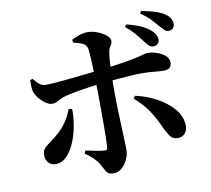

<svg xmlns="http://www.w3.org/2000/svg" viewBox="-91 -920 1182 1075"><g transform="rotate(-10 500.0 -383.0)"><path d="M767.6 -642.1Q753 -662.1 730.4 -689.5Q707.8 -717 673.6 -743.8L682.8 -756.7Q725.6 -747.3 759.4 -732.6Q793.2 -717.8 815.8 -698.9Q847 -671.5 847 -642.8Q847 -628.4 837.3 -618.9Q827.7 -609.4 812.8 -609.4Q798.9 -609.4 789.5 -617.7Q780.2 -626 767.6 -642.1ZM865.2 -714.2Q850.9 -731.3 829.8 -754.3Q808.7 -777.2 770.1 -804.1L779 -817Q822.3 -808.5 855 -798.4Q887.7 -788.2 909.4 -773.2Q927.9 -760.9 936.4 -746.6Q944.9 -732.3 945.6 -715.1Q946.4 -703.7 938.7 -692.7Q931 -681.7 914 -680.3Q899.3 -679.5 889.7 -688.5Q880.1 -697.4 865.2 -714.2ZM335.9 -101.6Q367.4 -94.8 394.5 -89.4Q421.6 -84.1 440.6 -82.7Q448.8 -82.2 453.4 -84.9Q457.9 -87.6 458.9 -97.6Q460.6 -117.5 461.3 -151.7Q461.9 -185.9 462 -226.9Q462.2 -267.9 461.8 -308.2Q461.5 -348.6 461.5 -380.6Q461.5 -402.3 460.7 -434.6Q460 -466.9 459.1 -503.6Q458.3 -540.4 457 -574.3Q455.8 -608.2 453.8 -633.2Q451.9 -658.2 448.7 -666.4Q442.6 -684.8 423.1 -693Q403.7 -701.2 372.3 -708.9L371.3 -725.6Q389.1 -734.9 414 -743.6Q439 -752.2 463.7 -752.2Q489.3 -752 517.6 -741.1Q546 -730.3 565.8 -713.9Q585.6 -697.5 585.6 -681.7Q585.6 -670.1 580.8 -661.9Q576 -653.8 571 -645.6Q566 -637.4 563.6 -623.1Q559.7 -601 557.3 -570.9Q555 -540.7 554.1 -506.9Q553.3 -473.1 553.1 -440.1Q553 -407 553 -380Q553 -349.4 554.1 -311.9Q555.2 -274.4 556.8 -236.3Q558.4 -198.2 559.6 -163.5Q560.8 -128.9 561.9 -103.3Q563 -77.7 563 -65.6Q563 -40 550.7 -12.8Q538.4 14.4 518 32.9Q497.5 51.5 471.1 51.5Q449.9 51.5 440.2 44.7Q430.4 38 423.7 24.3Q417 10.5 404.6 -11.2Q394.7 -28.8 374.6 -48.5Q354.5 -68.1 328.5 -85.2ZM99.6 -542.8 113.7 -548.4Q132.3 -525 147.2 -513.3Q162.1 -501.7 184.1 -502Q200.6 -502 231.1 -504.2Q261.5 -506.5 299.1 -510.3Q336.7 -514 375 -518.2Q413.4 -522.3 445.4 -525.9Q477.5 -529.6 497 -531.6Q589 -542.6 640.4 -551.3Q691.8 -560 716.9 -566.2Q742.1 -572.3 752.9 -575.7Q763.8 -579 774.7 -579Q797.6 -579 824.6 -570.1Q851.5 -561.2 871.2 -544.7Q890.9 -528.1 890.9 -505.1Q890.9 -485.2 879.9 -475.5Q868.8 -465.8 847.2 -465.8Q818.7 -465.8 789.5 -469.2Q760.4 -472.6 716.3 -472.6Q691.9 -472.6 655.8 -470.2Q619.8 -467.8 579.1 -464.2Q538.4 -460.7 497.8 -456.7Q462.9 -453.4 424 -447.9Q385.2 -442.4 348.8 -435.9Q312.4 -429.4 283.9 -422Q265.1 -418 251.3 -410.6Q237.5 -403.3 225.4 -397.4Q213.3 -391.4 199.4 -391.4Q183.8 -391.4 165.3 -402.9Q146.8 -414.4 130.7 -433Q114.5 -451.6 105.8 -472.1Q100.3 -486 99.6 -507.4Q98.9 -528.8 99.6 -542.8ZM786 -151.8Q762.9 -204.6 732.8 -251.1Q702.6 -297.6 652.2 -340.6L662.1 -355.2Q723.7 -342 779.5 -312.4Q835.3 -282.7 872.5 -241.3Q909.7 -199.9 913.6 -148.3Q915.7 -118.6 900.5 -99.4Q885.4 -80.3 858.3 -80.3Q828.1 -80.3 813.1 -103.4Q798.1 -126.6 786 -151.8ZM283.5 -346.6 303 -344Q304.3 -299.2 295.4 -248.8Q286.6 -198.5 268 -154.6Q249.5 -110.8 222.3 -83.2Q195.1 -55.6 159.6 -55.6Q135 -55.6 119.3 -71.6Q103.7 -87.7 103.7 -112.7Q103.7 -135.6 112.1 -148Q120.6 -160.5 137.6 -172.7Q154.6 -184.9 179.8 -204.8Q222 -238.6 245.7 -273.3Q269.5 -308 283.5 -346.6Z"/></g></svg>

Font: Noto Serif SC
Style: Regular
Weight: 200
Designer: Ryoko NISHIZUKA 西塚涼子 (kana & ideographs); Frank Grießhammer (Latin, Greek & Cyrillic); Wenlong ZHANG 张文龙 (bopomofo); San
Foundry: Adobe
Version: Version 2.001;hotconv 1.1.0;makeotfexe 2.6.0